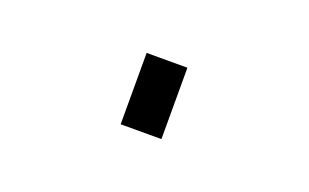

<svg xmlns="http://www.w3.org/2000/svg" viewBox="-34 -27 569 354"><g transform="rotate(20 250.0 150.0)"><path d="M210 220V80H290V220Z"/></g></svg>

Font: Iosevka SS18 Medium
Style: Regular
Weight: 500
Monospace: yes
Designer: Belleve Invis
Foundry: Belleve Invis
Version: Version 25.1.1; ttfautohint (v1.8.4)